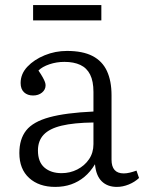

<svg xmlns="http://www.w3.org/2000/svg" viewBox="-20 -720 566 754"><path d="M197 14Q133 14 94.5 -21Q56 -56 56 -119Q56 -174 83 -208Q110 -242 174 -259.5Q238 -277 347 -282V-359Q347 -401 334 -427Q321 -453 295.5 -465Q270 -477 233 -477Q202 -477 174 -467.5Q146 -458 131 -443Q142 -427 148 -416Q154 -405 156.5 -398Q159 -391 159 -385Q159 -368 145 -356.5Q131 -345 110 -345Q88 -345 74.5 -357.5Q61 -370 61 -394Q61 -430 87.5 -458Q114 -486 155.5 -503Q197 -520 243 -520Q305 -520 343.5 -500Q382 -480 400 -441Q418 -402 418 -346V-93Q418 -66 430 -52.5Q442 -39 466 -39Q477 -39 489.5 -42Q502 -45 516 -50L526 -21Q509 -5 485.5 4.5Q462 14 439 14Q402 14 379.5 -8Q357 -30 353 -75Q335 -45 311.5 -25.5Q288 -6 259.5 4Q231 14 197 14ZM222 -40Q255 -40 283.5 -54.5Q312 -69 329.5 -94.5Q347 -120 347 -154V-239Q270 -238 222 -226.5Q174 -215 151.5 -191Q129 -167 129 -129Q129 -84 154.5 -62Q180 -40 222 -40ZM110 -640V-700H378V-640Z"/></svg>

Font: Literata 18pt Light
Style: Regular
Weight: 300
Designer: Latin by Veronika Burian and Jose Scaglione. Greek by Irene Vlachou. Cyrillic by Vera Evstafieva.
Foundry: TypeTogether
Version: Version 3.103;gftools[0.9.29]